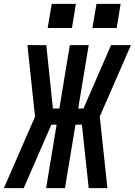

<svg xmlns="http://www.w3.org/2000/svg" viewBox="-42 -967 693 987"><path d="M80 0H-22L138 -367L99 -735H196L230 -409H263L317 -735H414L360 -409H387L529 -735H631L471 -368L510 0H414L379 -326H346L292 0H195L249 -326H222ZM433 -823 454 -947H578L558 -823ZM203 -823 224 -947H348L328 -823Z"/></svg>

Font: Iosevka SS04 Md Ex Obl
Style: Regular
Weight: 500
Width: 7
Italic angle: -9°
Monospace: yes
Designer: Belleve Invis
Foundry: Belleve Invis
Version: Version 19.0.0; ttfautohint (v1.8.4)